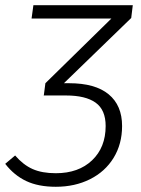

<svg xmlns="http://www.w3.org/2000/svg" viewBox="-29 -705 542 736"><path d="M474 -636 216 -386H236Q336 -386 387.5 -343.5Q439 -301 439 -222Q439 -153 406.5 -100Q374 -47 316 -18Q258 11 185 11Q118 11 71.5 -11Q25 -33 -9 -77L29 -109Q60 -73 96 -57Q132 -41 185 -41Q272 -41 324 -90.5Q376 -140 376 -222Q376 -284 337.5 -311.5Q299 -339 224 -339H138L139 -340L145 -386L398 -634H92L99 -685H480Z"/></svg>

Font: FiraGO Light
Style: Italic
Weight: 300
Italic angle: -8°
Designer: bBox Type GmbH
Foundry: bBox Type GmbH
Version: Version 1.001